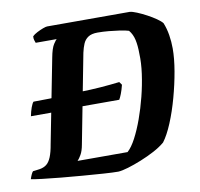

<svg xmlns="http://www.w3.org/2000/svg" viewBox="-86 -787 905 870"><g transform="rotate(-10 367.0 -352.0)"><path d="M43 -316Q47 -337 53.5 -355Q60 -373 66 -379L142 -380L280 -386Q331 -387 376.5 -390.5Q422 -394 464 -399L474 -385Q468 -361 461.5 -344.5Q455 -328 450 -320H268L130 -316ZM390 0Q365 0 321 -3Q277 -6 227 -10Q177 -14 129 -18.5Q81 -23 44.5 -27.5Q8 -32 -7 -35Q-4 -45 0.5 -55Q5 -65 9 -69L40 -73Q59 -76 72 -86Q85 -96 94 -118Q103 -140 109 -176L184 -560Q192 -603 203.5 -620.5Q215 -638 219 -640H122Q120 -645 117.5 -653Q115 -661 116 -671Q124 -679 138.5 -686.5Q153 -694 166.5 -699Q180 -704 186 -704H566Q578 -703 598.5 -694.5Q619 -686 641.5 -674Q664 -662 682 -649.5Q700 -637 708 -627Q719 -600 724 -569Q729 -538 729 -507Q729 -461 719 -403Q709 -345 692.5 -285Q676 -225 655 -174.5Q634 -124 612 -95Q591 -77 561 -61Q531 -45 497.5 -31.5Q464 -18 435.5 -9.5Q407 -1 390 0ZM216 -80H446Q466 -98 485 -134Q504 -170 521 -217Q538 -264 551 -315.5Q564 -367 571 -417.5Q578 -468 576 -510Q576 -547 570 -574Q564 -601 548 -620Q532 -625 508 -628.5Q484 -632 457.5 -634.5Q431 -637 406 -637Q378 -637 362.5 -626.5Q347 -616 339.5 -598.5Q332 -581 327 -558L248 -149Q243 -121 233.5 -104.5Q224 -88 216 -80Z"/></g></svg>

Font: Texturina Medium 12pt ExtraBold
Style: Italic
Weight: 800
Italic angle: -11°
Version: Version 1.002